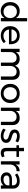

<svg xmlns="http://www.w3.org/2000/svg" viewBox="2301 -3083 787 5429"><g transform="rotate(90 2694.5 -368.5)"><path d="M491 -742H584V0H491V-105Q430 5 293 5Q180 5 109.5 -70.5Q39 -146 39 -266Q39 -384 109.5 -458.5Q180 -533 292 -533Q430 -533 491 -424ZM183 -127.5Q233 -75 312 -75Q391 -75 441 -127.5Q491 -180 491 -263Q491 -346 441 -399Q391 -452 312 -452Q233 -452 183 -399Q133 -346 133 -263Q133 -180 183 -127.5Z M983 -532Q1113 -532 1176 -451Q1239 -370 1231 -228H813Q824 -157 872.5 -115Q921 -73 992 -73Q1088 -73 1150 -138L1201 -85Q1121 3 985 3Q867 3 793 -71Q719 -145 719 -264Q719 -382 792.5 -456.5Q866 -531 983 -532ZM812 -300H1148Q1144 -372 1100 -413.5Q1056 -455 984 -455Q914 -455 867.5 -413Q821 -371 812 -300Z M2042 -532Q2133 -532 2185 -477Q2237 -422 2237 -327V0H2143V-302Q2143 -369 2106.5 -407Q2070 -445 2006 -445Q1931 -443 1888 -392Q1845 -341 1845 -261V0H1751V-302Q1751 -369 1715 -407Q1679 -445 1614 -445Q1539 -443 1495.5 -392Q1452 -341 1452 -261V0H1359V-529H1452V-418Q1504 -530 1649 -532Q1722 -532 1770.5 -497Q1819 -462 1836 -399Q1885 -530 2042 -532Z M2623 -532Q2742 -532 2818 -457.5Q2894 -383 2894 -265Q2894 -146 2818.5 -71.5Q2743 3 2623 3Q2502 3 2426.5 -71.5Q2351 -146 2351 -265Q2351 -384 2426.5 -458Q2502 -532 2623 -532ZM2623 -451Q2544 -451 2494.5 -399Q2445 -347 2445 -264Q2445 -180 2494.5 -128Q2544 -76 2623 -76Q2701 -76 2750.5 -128Q2800 -180 2800 -264Q2800 -346 2750 -398.5Q2700 -451 2623 -451Z M3318 -532Q3411 -532 3464 -477.5Q3517 -423 3517 -327V0H3424V-302Q3424 -369 3386.5 -406.5Q3349 -444 3283 -444Q3212 -443 3167.5 -398.5Q3123 -354 3117 -283V0H3024V-529H3117V-417Q3170 -530 3318 -532Z M3972 -412Q3900 -456 3824 -456Q3731 -456 3731 -393Q3731 -363 3761 -344.5Q3791 -326 3833.5 -314Q3876 -302 3918.5 -286.5Q3961 -271 3990.5 -236.5Q4020 -202 4020 -149Q4020 -75 3963.5 -36Q3907 3 3823 3Q3764 3 3708.5 -16Q3653 -35 3615 -70L3650 -138Q3683 -108 3731.5 -90Q3780 -72 3826 -72Q3872 -72 3900 -89Q3928 -106 3928 -140Q3929 -173 3899.5 -193Q3870 -213 3827.5 -225Q3785 -237 3743 -252Q3701 -267 3671.5 -300.5Q3642 -334 3642 -386Q3642 -459 3696 -496Q3750 -533 3831 -533Q3933 -533 4006 -483Z M4402 -107 4427 -35Q4366 4 4303 4Q4240 4 4201 -33.5Q4162 -71 4162 -147V-440H4087V-511H4162V-653H4256V-511H4418V-440H4256V-164Q4256 -120 4272 -101Q4288 -82 4320 -82Q4358 -82 4402 -107Z M4633 -415Q4686 -530 4821 -532V-442Q4740 -445 4690 -400Q4640 -355 4633 -279V0H4540V-529H4633Z M5314 0H5222V-74Q5163 4 5037 4Q4954 4 4904 -42Q4854 -88 4854 -158Q4854 -229 4906.5 -270.5Q4959 -312 5053 -313H5221V-338Q5221 -394 5186.5 -424.5Q5152 -455 5086 -455Q5006 -455 4923 -398L4884 -462Q4941 -499 4989.5 -515.5Q5038 -532 5105 -532Q5204 -532 5258 -483.5Q5312 -435 5313 -348ZM5056 -73Q5121 -73 5166.5 -104.5Q5212 -136 5221 -188V-241H5066Q4942 -241 4942 -162Q4942 -121 4973 -97Q5004 -73 5056 -73Z"/></g></svg>

Font: Montserrat arm
Style: Regular
Weight: 400
Designer: Julieta Ulanovsky
Foundry: Julieta Ulanovsky
Version: Version 6.000;PS 006.000;hotconv 1.0.88;makeotf.lib2.5.64775